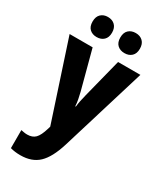

<svg xmlns="http://www.w3.org/2000/svg" viewBox="-243 -843 989 1170"><g transform="rotate(30 251.5 -258.5)"><path d="M111 240Q71 240 40 231V104Q51 106 61.5 108Q72 110 84 110Q120 110 140.5 89.5Q161 69 177 15L182 -2L2 -550H164L236 -279Q242 -256 246.5 -231.5Q251 -207 252 -186H256Q258 -206 262.5 -228.5Q267 -251 274 -278L343 -550H500L318 47Q286 150 238.5 195Q191 240 111 240ZM85 -686Q85 -721 104 -739Q123 -757 153 -757Q184 -757 203 -738.5Q222 -720 222 -686Q222 -652 203 -634Q184 -616 153 -616Q123 -616 104 -633.5Q85 -651 85 -686ZM280 -686Q280 -721 299 -739Q318 -757 349 -757Q380 -757 399 -738.5Q418 -720 418 -686Q418 -652 399 -634Q380 -616 349 -616Q318 -616 299 -634Q280 -652 280 -686Z"/></g></svg>

Font: Noto Sans Condensed ExtraBold
Style: Regular
Weight: 800
Width: 3
Designer: Monotype Design Team
Foundry: Monotype Imaging Inc.
Version: Version 2.013; ttfautohint (v1.8.4.7-5d5b)